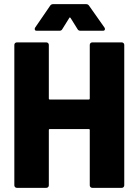

<svg xmlns="http://www.w3.org/2000/svg" viewBox="-20 -904 659 924"><path d="M412 -688Q412 -693 415.5 -696.5Q419 -700 424 -700H566Q571 -700 574.5 -696.5Q578 -693 578 -688V-12Q578 -7 574.5 -3.5Q571 0 566 0H424Q419 0 415.5 -3.5Q412 -7 412 -12V-278Q412 -283 407 -283H220Q215 -283 215 -278V-12Q215 -7 211.5 -3.5Q208 0 203 0H61Q56 0 52.5 -3.5Q49 -7 49 -12V-688Q49 -693 52.5 -696.5Q56 -700 61 -700H203Q208 -700 211.5 -696.5Q215 -693 215 -688V-430Q215 -425 220 -425H407Q412 -425 412 -430ZM157 -756Q150 -756 148.5 -759Q147 -762 147 -764Q147 -767 149 -771L221 -876Q226 -884 235 -884H395Q404 -884 409 -876L483 -771Q485 -768 485 -764Q485 -756 475 -756H367Q357 -756 353 -764L320 -817Q318 -820 316 -820Q314 -820 313 -817L280 -764Q276 -756 266 -756Z"/></svg>

Font: LinhAnh ExtBd
Style: Regular
Weight: 800
Designer: Jeremy Tribby
Foundry: Tribby Type
Version: Version 1.408